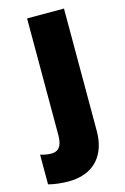

<svg xmlns="http://www.w3.org/2000/svg" viewBox="-167 -609 590 905"><g transform="rotate(-15 128.0 -156.5)"><path d="M50 240C185 240 241 153 241 45V-553H61V17C61 75 38 92 8 92C-11 92 -27 89 -46 83V228C-23 235 21 240 50 240Z"/></g></svg>

Font: Noto Sans Georgian SemiCondensed Black
Style: Regular
Weight: 900
Width: 4
Designer: Monotype Design Team, Akaki Razmadze
Foundry: Google LLC
Version: Version 2.005